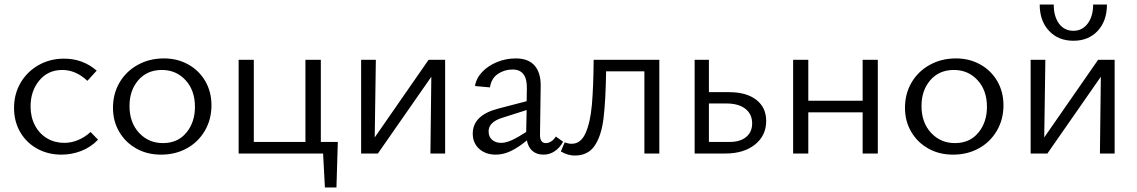

<svg xmlns="http://www.w3.org/2000/svg" viewBox="-20 -678 5020 848"><path d="M42 -201Q42 -263 71 -312.5Q100 -362 150.5 -390.5Q201 -419 263 -419Q346 -419 407 -366L366 -321Q315 -369 255 -369Q192 -369 153.5 -322.5Q115 -276 115 -208Q115 -161 134.5 -124Q154 -87 188 -67Q222 -47 264 -47Q295 -47 325 -59.5Q355 -72 380 -95L413 -61Q380 -27 338 -11Q296 5 252 5Q192 5 144 -21.5Q96 -48 69 -95Q42 -142 42 -201Z M479 -202Q479 -264 508 -313.5Q537 -363 588.5 -391.5Q640 -420 704 -420Q764 -420 812 -393Q860 -366 887 -319Q914 -272 914 -213Q914 -151 885 -101Q856 -51 805.5 -23Q755 5 691 5Q630 5 582 -22Q534 -49 506.5 -96Q479 -143 479 -202ZM841 -206Q841 -279 799.5 -324Q758 -369 695 -369Q630 -369 591 -324Q552 -279 552 -210Q552 -137 594 -91.5Q636 -46 700 -46Q765 -46 803 -92Q841 -138 841 -206Z M1466 150H1415L1407 0H1034V-414H1101V-51H1329V-414H1397V-51H1472Z M1946 0H1881L1885 -339L1649 0H1575V-414H1640L1635 -71L1873 -414H1946Z M2467 -52Q2453 -26 2430.5 -10.5Q2408 5 2380 5Q2351 5 2332 -11Q2313 -27 2307 -58Q2270 -27 2236.5 -11Q2203 5 2170 5Q2125 5 2096.5 -20.5Q2068 -46 2068 -88Q2068 -170 2183 -199L2306 -231L2307 -289Q2308 -371 2244 -371Q2208 -371 2179 -351.5Q2150 -332 2144 -292L2078 -298Q2083 -332 2109.5 -360Q2136 -388 2175.5 -404Q2215 -420 2258 -420Q2314 -420 2341.5 -388Q2369 -356 2368 -298L2365 -82Q2365 -46 2391 -46Q2403 -46 2414.5 -53.5Q2426 -61 2435 -75ZM2193 -47Q2214 -47 2240.5 -59Q2267 -71 2304 -95L2306 -192L2199 -158Q2138 -139 2138 -98Q2138 -74 2153.5 -60.5Q2169 -47 2193 -47Z M2892 0H2826V-363H2657Q2655 -232 2645.5 -155Q2636 -78 2606.5 -34.5Q2577 9 2518 9Q2488 9 2457 -9L2474 -49Q2491 -43 2505 -43Q2545 -43 2566 -89.5Q2587 -136 2594 -213.5Q2601 -291 2602 -414H2892Z M3364 -144Q3364 -79 3314.5 -39.5Q3265 0 3184 0H3048V-414H3111V-271H3200Q3277 -271 3320.5 -237Q3364 -203 3364 -144ZM3302 -133Q3302 -174 3272 -197.5Q3242 -221 3188 -221H3111V-51H3202Q3249 -51 3275.5 -73Q3302 -95 3302 -133Z M3857 -414V0H3790V-182H3550V0H3483V-414H3550V-233H3790V-414Z M3977 -202Q3977 -264 4006 -313.5Q4035 -363 4086.5 -391.5Q4138 -420 4202 -420Q4262 -420 4310 -393Q4358 -366 4385 -319Q4412 -272 4412 -213Q4412 -151 4383 -101Q4354 -51 4303.5 -23Q4253 5 4189 5Q4128 5 4080 -22Q4032 -49 4004.5 -96Q3977 -143 3977 -202ZM4339 -206Q4339 -279 4297.5 -324Q4256 -369 4193 -369Q4128 -369 4089 -324Q4050 -279 4050 -210Q4050 -137 4092 -91.5Q4134 -46 4198 -46Q4263 -46 4301 -92Q4339 -138 4339 -206Z M4903 0H4838L4842 -339L4606 0H4532V-414H4597L4592 -71L4830 -414H4903ZM4869 -658H4808Q4808 -606 4784 -574Q4760 -542 4721 -542Q4681 -542 4657.5 -573.5Q4634 -605 4634 -658H4572Q4572 -586 4613 -542Q4654 -498 4721 -498Q4788 -498 4828.5 -542Q4869 -586 4869 -658Z"/></svg>

Font: Ysabeau
Style: Regular
Weight: 400
Designer: Christian Thalmann (Catharsis Fonts)
Version: Version 0.003